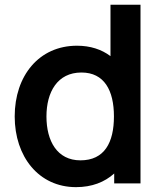

<svg xmlns="http://www.w3.org/2000/svg" viewBox="-20 -770 683 806"><path d="M443.8 -750V-534.4C406.3 -562.5 359.4 -578.1 303.1 -578.1C143.8 -578.1 41.7 -452.1 41.7 -281.2C41.7 -112.5 142.7 15.6 299 15.6C365.6 15.6 418.8 -5.2 459.4 -41.7V0H569.8V-750ZM317.7 -96.9C219.8 -96.9 175 -178.1 175 -281.2C175 -383.3 220.8 -465.6 321.9 -465.6C417.7 -465.6 458.3 -390.6 458.3 -281.2C458.3 -171.9 418.8 -96.9 317.7 -96.9Z"/></svg>

Font: Manrope3 Bold
Style: Regular
Weight: 700
Designer: Mikhail Sharanda
Foundry: Mikhail Sharanda
Version: Version 3.000;PS 003.000;hotconv 1.0.88;makeotf.lib2.5.64775